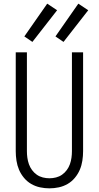

<svg xmlns="http://www.w3.org/2000/svg" viewBox="-20 -1021 540 1049"><path d="M250 8Q224 8 198.5 2.5Q173 -3 150.5 -16Q128 -29 111 -49.5Q94 -70 84 -93.5Q74 -117 70 -143Q66 -169 66 -195V-735H127V-195Q127 -177 129.5 -159Q132 -141 138 -124Q144 -107 155 -92Q166 -77 181 -66.5Q196 -56 214 -51.5Q232 -47 250 -47Q268 -47 286 -51.5Q304 -56 319 -66.5Q334 -77 345 -92Q356 -107 362 -124Q368 -141 370.5 -159Q373 -177 373 -195V-735H434V-195Q434 -169 430 -143Q426 -117 416 -93.5Q406 -70 389 -49.5Q372 -29 349.5 -16Q327 -3 301.5 2.5Q276 8 250 8ZM327 -792 283 -822 408 -1001 462 -965ZM157 -792 113 -822 238 -1001 292 -965Z"/></svg>

Font: Iosevka Term Light
Style: Regular
Weight: 300
Monospace: yes
Designer: Belleve Invis
Foundry: Belleve Invis
Version: Version 9.0.1; ttfautohint (v1.8.3)